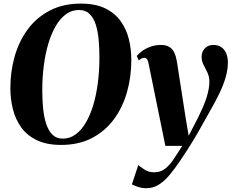

<svg xmlns="http://www.w3.org/2000/svg" viewBox="-20 -772 1254 1038"><path d="M310.5 11.5Q231.5 11.5 178.2 -14.5Q125 -40.5 94 -84.2Q63 -128 49.5 -182.8Q36 -237.5 36 -295Q36 -385.5 59.5 -467.8Q83 -550 130.5 -614Q178 -678 249.8 -715.2Q321.5 -752.5 417 -752.5Q496 -752.5 548.8 -726.8Q601.5 -701 632.5 -657.5Q663.5 -614 676.8 -559.8Q690 -505.5 690 -448.5Q690 -357.5 666.8 -274.8Q643.5 -192 596 -127.5Q548.5 -63 477.2 -25.8Q406 11.5 310.5 11.5ZM319.5 -22.5Q357.5 -22.5 389 -45.5Q420.5 -68.5 444.5 -109.8Q468.5 -151 484.8 -206Q501 -261 509.2 -325.8Q517.5 -390.5 517.5 -460Q517.5 -509 513.5 -555.2Q509.5 -601.5 498 -638.2Q486.5 -675 464.5 -696.5Q442.5 -718 406.5 -718Q368 -718 336.8 -695.2Q305.5 -672.5 281.5 -631.5Q257.5 -590.5 241.2 -535.8Q225 -481 216.8 -417Q208.5 -353 208.5 -284Q208.5 -234 213 -187.2Q217.5 -140.5 229.5 -103.2Q241.5 -66 263.2 -44.2Q285 -22.5 319.5 -22.5ZM783 -429.5Q779.5 -446.5 774 -453Q768.5 -459.5 760.5 -459.5Q752.5 -459.5 745.5 -456Q738.5 -452.5 730 -445.5L719.5 -470Q732 -484.5 751.2 -498Q770.5 -511.5 795.5 -520.2Q820.5 -529 850 -529Q878 -529 895.5 -518.2Q913 -507.5 922.5 -487Q932 -466.5 937 -436Q941.5 -407.5 947.2 -369.2Q953 -331 959.8 -288Q966.5 -245 973 -203.2Q979.5 -161.5 985 -127L1000 -38L1050.5 -135.5Q1066 -167 1077.8 -194.2Q1089.5 -221.5 1097 -245.5Q1104.5 -269.5 1108.2 -290.8Q1112 -312 1112 -331Q1111.5 -359 1101 -380.5Q1090.5 -402 1080.2 -422Q1070 -442 1070 -465Q1070 -493.5 1088 -511.2Q1106 -529 1133 -529Q1161.5 -529 1178.8 -515.5Q1196 -502 1204 -480.8Q1212 -459.5 1212 -436Q1212 -395.5 1199.8 -353.5Q1187.5 -311.5 1166.5 -268Q1145.5 -224.5 1119.5 -179Q1103.5 -151 1089 -125Q1074.5 -99 1060.2 -73.5Q1046 -48 1030.2 -21.8Q1014.5 4.5 996.2 33Q978 61.5 955.5 94.5Q925.5 139.5 896.8 173.8Q868 208 837.8 226.8Q807.5 245.5 772.5 245.5Q748 245.5 728.8 239.2Q709.5 233 693 225L727.5 120.5Q738 129.5 760.8 144.5Q783.5 159.5 813 159.5Q848 159.5 872.5 140.2Q897 121 918.8 88.8Q940.5 56.5 965.5 16.5H874Z"/></svg>

Font: Merriweather 120pt ExtraBold
Style: Italic
Weight: 800
Italic angle: -7.8°
Version: Version 2.101